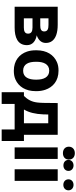

<svg xmlns="http://www.w3.org/2000/svg" viewBox="688 -1466 937 2354"><g transform="rotate(90 1157.0 -289.5)"><path d="M507 -381C507 -406 502 -427 492 -446C459 -506 379 -528 284 -528H63V0H318C436 0 534 -35 534 -151C534 -224 477 -259 413 -271C463 -287 507 -322 507 -381ZM393 -165C393 -125 362 -113 318 -113H205V-219H318C363 -219 393 -205 393 -165ZM366 -362C366 -324 335 -314 292 -314H205V-415H284C332 -415 366 -406 366 -362Z M597 -269V-259C597 -220 602 -185 613 -152C645 -58 723 10 848 10C888 10 924 4 955 -10C1043 -49 1098 -134 1098 -259V-269C1098 -308 1092 -343 1081 -376C1049 -470 972 -538 847 -538C807 -538 772 -532 741 -518C653 -479 597 -394 597 -269ZM957 -269V-259C957 -176 930 -104 848 -104C764 -104 738 -175 738 -259V-269C738 -351 765 -424 847 -424C929 -424 957 -352 957 -269Z M1157 -114H1111V159H1255V0H1568V159H1709V-114H1633V-528H1244L1242 -353C1241 -324 1240 -299 1237 -277C1228 -203 1199 -158 1157 -114ZM1383 -353 1384 -412H1492V-114H1323C1360 -175 1379 -254 1383 -353Z M1929 0V-528H1788V0ZM1858 -592C1905 -592 1937 -619 1937 -665C1937 -711 1905 -738 1858 -738C1812 -738 1779 -709 1779 -665C1779 -619 1812 -592 1858 -592Z M2198 0V-528H2056V0ZM2009 -598C2047 -598 2076 -622 2076 -660C2076 -697 2047 -722 2009 -722C1971 -722 1941 -698 1941 -660C1941 -621 1970 -598 2009 -598ZM2247 -597C2285 -597 2314 -622 2314 -660C2314 -697 2285 -722 2247 -722C2209 -722 2179 -698 2179 -660C2179 -622 2208 -597 2247 -597Z"/></g></svg>

Font: Asimov
Style: Regular
Weight: 500
Designer: Google
Version: Version 2.000980; 2014